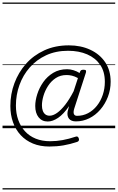

<svg xmlns="http://www.w3.org/2000/svg" viewBox="-20 -1015 932 1520"><path d="M259 -176Q259 -219 275 -269.5Q291 -320 322.5 -365Q354 -410 401.5 -438.5Q449 -467 511 -467Q536 -467 562 -459Q588 -451 610 -437L614 -448Q618 -457 624 -460Q630 -463 641 -463Q657 -463 660 -457Q663 -451 660 -440L568 -156Q559 -127 565 -112.5Q571 -98 590 -98Q637 -98 677 -119Q717 -140 747 -177.5Q777 -215 793.5 -264Q810 -313 810 -367Q810 -448 773 -502Q736 -556 670.5 -584.5Q605 -613 519 -613Q422 -613 345.5 -577.5Q269 -542 215.5 -481Q162 -420 134 -342Q106 -264 106 -179Q106 -117 124.5 -65.5Q143 -14 177.5 24Q212 62 262.5 82.5Q313 103 377 103Q427 103 476 94Q525 85 579 67Q597 60 604 81Q610 101 592 108Q535 127 482 136Q429 145 371 145Q298 145 241 121.5Q184 98 144 55Q104 12 83 -47Q62 -106 62 -176Q62 -270 94 -356Q126 -442 185.5 -509.5Q245 -577 331 -616.5Q417 -656 525 -656Q620 -656 695 -621Q770 -586 813 -522Q856 -458 856 -368Q856 -305 834 -248Q812 -191 774 -147Q736 -103 686.5 -78.5Q637 -54 581 -54Q544 -54 527 -74.5Q510 -95 515 -130Q518 -142 521 -153Q524 -164 527 -175Q483 -111 440 -82Q397 -53 358 -53Q312 -53 285.5 -86.5Q259 -120 259 -176ZM312 -181Q312 -156 319 -137.5Q326 -119 339.5 -109Q353 -99 373 -99Q400 -99 431.5 -121Q463 -143 496.5 -186Q530 -229 563 -293L597 -397Q571 -411 549.5 -416Q528 -421 507 -421Q458 -421 421.5 -397Q385 -373 360.5 -335Q336 -297 324 -256Q312 -215 312 -181ZM0 475H892V485H0ZM0 -20H892V0H0ZM0 -505H892V-500H0ZM0 -995H892V-985H0Z"/></svg>

Font: Playwrite SK Guides
Style: Regular
Weight: 400
Designer: Veronika Burian, José Scaglione
Foundry: TypeTogether
Version: Version 1.003